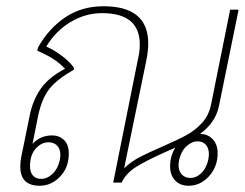

<svg xmlns="http://www.w3.org/2000/svg" viewBox="-20 -584 783 614"><path d="M620 -156Q646 -155 661 -138Q676 -121 676 -94Q676 -51 648.5 -20.5Q621 10 583 10Q556 10 540 -7Q524 -24 524 -52Q524 -86 541 -112L507 -97Q447 -70 415 -50Q383 -30 369 0H342L421 -394Q427 -418 427 -442Q427 -542 306 -542Q253 -542 205.5 -513.5Q158 -485 128 -435Q152 -425 178.5 -405Q205 -385 217 -366L216 -361Q163 -331 138.5 -300.5Q114 -270 102 -214L84 -124Q109 -151 147 -151Q169 -151 184.5 -136.5Q200 -122 200 -93Q200 -48 172 -19Q144 10 107 10Q45 10 45 -51Q45 -70 49 -87L75 -215Q85 -264 110.5 -300.5Q136 -337 188 -364Q170 -383 149.5 -396Q129 -409 99 -422L102 -433Q136 -493 188.5 -528.5Q241 -564 311 -564Q454 -564 454 -445Q454 -421 448 -391L377 -46Q400 -68 428.5 -82.5Q457 -97 503 -117Q549 -137 576.5 -152Q604 -167 626 -191Q648 -215 655 -250L716 -553H743L680 -244Q669 -192 620 -156ZM612 -132Q593 -132 576 -116Q559 -100 553 -73Q551 -61 551 -56Q551 -37 561.5 -26Q572 -15 588 -15Q608 -15 624 -30.5Q640 -46 646 -73Q648 -85 648 -91Q648 -111 638 -121.5Q628 -132 612 -132ZM76 -53Q76 -33 85.5 -22.5Q95 -12 111 -12Q131 -12 148 -28Q165 -44 171 -71Q173 -83 173 -88Q173 -108 162.5 -118.5Q152 -129 135 -129Q112 -129 94 -108.5Q76 -88 76 -53Z"/></svg>

Font: Trirong Thin
Style: Italic
Weight: 250
Italic angle: -12°
Designer: Katatrad Team
Foundry: CadsonDemak
Version: Version 1.001